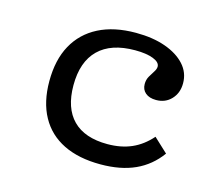

<svg xmlns="http://www.w3.org/2000/svg" viewBox="-72 -517 703 617"><g transform="rotate(15 280.0 -208.0)"><path d="M308.1 11.3Q235.5 11.3 184.7 -13.7Q133.9 -38.7 107.3 -87.1Q80.6 -135.5 80.6 -204.8Q80.6 -275.8 107.7 -325Q134.7 -374.2 185.9 -400.4Q237.1 -426.6 309.7 -426.6Q366.1 -426.6 408.1 -411.7Q450 -396.8 473.8 -370.6Q497.6 -344.4 497.6 -308.9Q497.6 -276.6 477.8 -255.6Q458.1 -234.7 427.4 -234.7Q404.8 -234.7 391.9 -245.6Q379 -256.5 379 -275Q379 -289.5 385.5 -300.8Q391.9 -312.1 398.4 -321.8Q404.8 -331.5 404.8 -339.5Q404.8 -354 382.3 -362.9Q359.7 -371.8 321.8 -371.8Q241.9 -371.8 200.4 -331Q158.9 -290.3 158.9 -212.1Q158.9 -136.3 198 -96.8Q237.1 -57.3 312.9 -57.3Q358.1 -57.3 393.1 -72.6Q428.2 -87.9 456.5 -120.2L503.2 -76.6Q471 -32.3 423 -10.5Q375 11.3 308.1 11.3Z"/></g></svg>

Font: Playfair 5pt SemiExpanded Light
Style: Regular
Weight: 300
Width: 6
Designer: Claus Eggers Sørensen
Foundry: Claus Eggers Sørensen
Version: Version 2.203